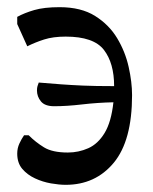

<svg xmlns="http://www.w3.org/2000/svg" viewBox="-20 -501 425 535"><path d="M163 14Q145 14 122 10Q99 6 77.5 -4Q56 -14 42 -30.5Q28 -47 28 -73Q28 -88 34 -101Q40 -114 47 -124H60Q79 -105 102.5 -90.5Q126 -76 169 -76Q199 -76 226 -88Q253 -100 271.5 -130.5Q290 -161 296 -216Q251 -215 208.5 -210Q166 -205 131 -205Q105 -205 94 -218.5Q83 -232 83 -249Q83 -256 84.5 -261Q86 -266 88 -271Q123 -268 150.5 -266Q178 -264 211.5 -262.5Q245 -261 298 -261Q298 -325 269.5 -362Q241 -399 163 -399Q128 -399 103 -391Q78 -383 56 -372L28 -434V-454Q48 -465 75.5 -473Q103 -481 146 -481Q206 -481 245 -456.5Q284 -432 306.5 -394.5Q329 -357 338.5 -314.5Q348 -272 348 -236Q348 -109 297 -47.5Q246 14 163 14Z"/></svg>

Font: STIX Two Text Medium
Style: Regular
Weight: 500
Designer: Ross Mills, John Hudson & Paul Hanslow, Tiro Typeworks Ltd; with prior portions MicroPress Inc., and Coen Hoffman.
Foundry: Tiro Typeworks Ltd
Version: Version 2.13 b171